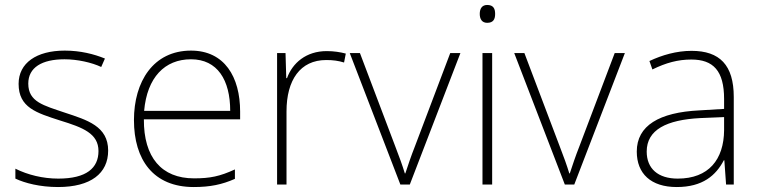

<svg xmlns="http://www.w3.org/2000/svg" viewBox="-20 -744 3060 774"><path d="M416 -137C416 -235 332 -260 241 -290C156 -319 94 -333 94 -407C94 -472 149 -505 240 -505C292 -505 350 -492 388 -474L403 -508C359 -526 304 -540 241 -540C127 -540 55 -490 55 -406C55 -310 127 -289 223 -258C314 -230 377 -206 377 -135C377 -67 329 -24 215 -24C153 -24 92 -39 42 -64V-24C80 -6 141 10 214 10C346 10 416 -45 416 -137Z M750 -540C598 -540 520 -415 520 -260C520 -100 598 10 761 10C827 10 875 0 927 -23V-61C866 -33 827 -25 762 -25C631 -25 559 -110 560 -263H948V-294C948 -434 885 -540 750 -540ZM750 -505C857 -505 908 -421 908 -297H561C573 -432 644 -505 750 -505Z M1297 -538C1214 -538 1159 -490 1137 -429H1134L1131 -530H1097V0H1135V-295C1135 -421 1190 -502 1295 -502C1323 -502 1344 -499 1367 -492L1374 -528C1351 -534 1326 -538 1297 -538Z M1594 0H1632L1836 -530H1795L1653 -155C1636 -112 1625 -78 1614 -45H1612C1602 -78 1590 -111 1573 -155L1431 -530H1390Z M1944 -724C1923 -724 1914 -709 1914 -688C1914 -667 1923 -652 1944 -652C1969 -652 1976 -667 1976 -688C1976 -709 1969 -724 1944 -724ZM1964 -530H1925V0H1964Z M2257 0H2295L2499 -530H2458L2316 -155C2299 -112 2288 -78 2277 -45H2275C2265 -78 2253 -111 2236 -155L2094 -530H2053Z M2768 -539C2707 -539 2649 -522 2598 -498L2610 -464C2665 -491 2713 -504 2767 -504C2855 -504 2899 -459 2899 -345V-305L2799 -299C2638 -291 2547 -238 2547 -133C2547 -44 2604 10 2708 10C2813 10 2866 -37 2898 -98H2900L2907 0H2938V-353C2938 -482 2881 -539 2768 -539ZM2803 -268 2899 -272V-219C2898 -101 2837 -24 2712 -24C2633 -24 2587 -64 2587 -133C2587 -221 2667 -261 2803 -268Z"/></svg>

Font: Noto Sans Cherokee ExtraLight
Style: Regular
Weight: 200
Designer: Monotype Design Team
Foundry: Monotype Imaging Inc.
Version: Version 2.001